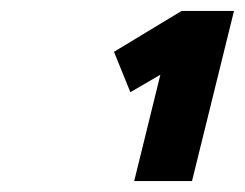

<svg xmlns="http://www.w3.org/2000/svg" viewBox="-20 -810 449 352"><path d="M274 -673 219 -641 189 -715 313 -790H409L332 -478H226Z"/></svg>

Font: Cairo
Style: Bold Italic
Weight: 700
Italic angle: -13°
Designer: Mohamed Gaber, Accademia di Belle Arti di Urbino and others
Foundry: Kief Type Foundry, Accademia di Belle Arti di Urbino and others
Version: Version 3.011